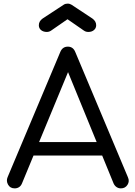

<svg xmlns="http://www.w3.org/2000/svg" viewBox="-20 -1038 743 1058"><path d="M61 0Q36 0 24.5 -20.5Q13 -41 22 -62L312 -751Q324 -781 354 -781Q383 -781 395 -751L685 -61Q695 -39 682.5 -19.5Q670 0 646 0Q633 0 622.5 -7Q612 -14 606 -27L340 -677H370L101 -27Q95 -13 84.5 -6.5Q74 0 61 0ZM123 -181 156 -255H557L591 -181ZM238 -862Q219 -862 206.5 -872Q194 -882 194 -899Q194 -921 215 -936L331 -1012Q340 -1018 352 -1018Q359 -1018 364 -1016.5Q369 -1015 374 -1012L489 -936Q510 -921 510 -899Q510 -883 498 -872.5Q486 -862 467 -862Q459 -862 453 -864Q447 -866 440 -871L352 -932L264 -871Q252 -862 238 -862Z"/></svg>

Font: Comfortaa Medium
Style: Regular
Weight: 500
Designer: Johan Aakerlund
Foundry: Johan Aakerlund
Version: Version 3.104; ttfautohint (v1.8.1.43-b0c9)